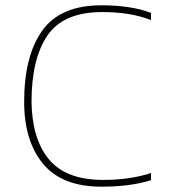

<svg xmlns="http://www.w3.org/2000/svg" viewBox="-20 -688 655 718"><path d="M544.6 -14.2V-40.9Q466 -15.2 365.8 -15.2Q224.7 -15.2 161.3 -94.2Q99.7 -170.5 97.9 -307.4Q97.9 -468.3 157.6 -555.6Q217.4 -642.9 362.6 -642.9Q467.8 -642.9 544.6 -613.1V-639.7Q507.8 -654 461.2 -661.1Q414.5 -668.2 359.4 -668.2Q205.4 -668.2 137.9 -573.3Q70.3 -478.4 70.3 -307.4Q70.3 -160.4 141.3 -75.1Q212.3 10.1 359.4 10.1Q412.7 10.1 459.1 4.1Q505.5 -1.8 544.6 -14.2Z"/></svg>

Font: Arad-FD-VF Thin
Style: Regular
Weight: 100
Designer: Mohammad Darvishi
Version: Version 1.010;September 21, 2024;FontCreator 15.0.0.2992 64-